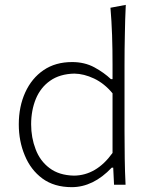

<svg xmlns="http://www.w3.org/2000/svg" viewBox="-20 -763 615 793"><path d="M276.2 10C335.2 10 390.5 -16.7 441.4 -70.5H447.6L451 0H498.6C496.7 -37.1 495.7 -72.9 495.2 -107.6C494.8 -141.9 494.3 -179.5 494.3 -220.5V-495.2C494.3 -538.6 494.8 -580.5 495.7 -621C496.2 -661.4 497.6 -701.9 499.5 -742.9L436.2 -731C439.5 -694.3 441.4 -656.7 442.9 -617.6C444.3 -578.6 444.8 -537.6 444.8 -495.2V-436.2H438.1C419.5 -453.8 397.1 -470 370 -484.8C342.9 -499.5 311.9 -506.7 278.1 -506.7C231.9 -506.7 192.9 -495.7 160 -473.3C127.1 -451 101.9 -420 84.3 -381.4C66.7 -342.9 57.6 -298.6 57.6 -249.5C57.6 -203.3 65.7 -160.5 82.4 -121C98.6 -81.4 122.9 -49.5 155.2 -25.7C187.6 -1.9 228.1 10 276.2 10ZM285.2 -37.6C243.8 -38.6 210.5 -49 184.3 -69C158.1 -88.6 139 -114.8 127.1 -146.7C114.8 -178.6 108.6 -212.9 108.6 -249.5C108.6 -288.1 115.2 -323.3 128.1 -354.8C141 -385.7 160.5 -411 187.1 -429.5C213.3 -448.1 246.7 -458.1 287.1 -459C313.3 -458.6 340.5 -451.9 368.6 -438.6C396.7 -425.2 422.4 -404.8 444.8 -377.6V-131.4C400.5 -69.5 347.1 -38.1 285.2 -37.6Z"/></svg>

Font: Pinar Light
Style: Regular
Weight: 300
Designer: Amin Abedi
Version: Version 2.00;September 9, 2021;FontCreator 13.0.0.2683 64-bi